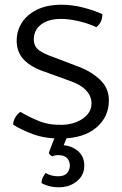

<svg xmlns="http://www.w3.org/2000/svg" viewBox="-20 -574 516 812"><path d="M35.5 -47Q36 -62.5 45 -77.8Q54 -93 66 -101Q98.5 -81.5 141.8 -63.2Q185 -45 241 -46Q274 -46.5 302.8 -57.8Q331.5 -69 349.2 -89.2Q367 -109.5 367 -136.5Q367 -168.5 342.8 -193.2Q318.5 -218 274 -232.5L172 -269.5Q112 -289 81.2 -321.2Q50.5 -353.5 50.5 -402Q50.5 -442.5 71.5 -476.5Q92.5 -510.5 134 -531.8Q175.5 -553 235.5 -554Q284.5 -554.5 332.2 -542Q380 -529.5 413 -514Q413 -479.5 387.5 -459Q352.5 -475.5 310.8 -485Q269 -494.5 233.5 -494Q182.5 -493 152.8 -469.5Q123 -446 123 -408Q123 -378 144 -362.2Q165 -346.5 208.5 -331.5L305.5 -294.5Q360 -275.5 400.2 -239.5Q440.5 -203.5 440.5 -149Q440.5 -80 387.8 -34.8Q335 10.5 239 12Q170.5 12.5 119 -6.8Q67.5 -26 35.5 -47ZM186.5 72Q192.5 54.5 201.8 31.5Q211 8.5 218.5 -6.5H270Q266 1 259.2 16Q252.5 31 249.5 40Q285 43.5 310.8 65.8Q336.5 88 336.5 127Q336.5 166.5 305.5 192.2Q274.5 218 229 218Q206.5 218 187 212.8Q167.5 207.5 155.5 200Q156 187 161.2 176.5Q166.5 166 173 157.5Q196 171.5 225.5 171.5Q252.5 171.5 264 157.5Q275.5 143.5 275.5 126Q275.5 108 263.8 95Q252 82 226.5 82Q213 82 201 87Q189.5 82 186.5 72Z"/></svg>

Font: Signika Negative SC Light
Style: Regular
Weight: 300
Designer: Anna Giedryś
Foundry: Anna Giedryś
Version: Version 2.000; ttfautohint (v1.8.3) -l 8 -r 50 -G 200 -x 9 -